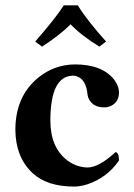

<svg xmlns="http://www.w3.org/2000/svg" viewBox="-20 -683 496 713"><path d="M421.9 -86.9Q377.9 -23.4 305.7 1Q278.8 9.8 254.9 9.8Q156.2 9.8 102.1 -39.1Q100.1 -41 99.1 -42Q37.6 -101.1 37.1 -201.2Q37.1 -324.2 121.1 -394Q181.6 -443.4 258.8 -443.8Q359.4 -443.8 404.3 -386.7Q421.9 -363.3 421.9 -339.8Q421.9 -303.2 390.6 -289.1Q378.9 -284.2 367.2 -284.2Q327.1 -284.2 310.5 -314Q306.2 -322.8 305.2 -331.1Q299.8 -389.6 263.2 -400.4Q256.8 -402.3 250 -401.9Q167.5 -399.9 167 -235.8Q167 -133.8 231.9 -85.9Q266.1 -61.5 306.2 -61Q348.1 -62 409.2 -118.2Q421.4 -116.7 421.9 -86.9ZM269 -663.1Q303.2 -607.4 374 -528.8L349.1 -509.8Q282.2 -550.8 242.2 -592.8Q203.6 -553.7 136.2 -509.8L110.8 -528.8Q188 -617.2 216.8 -663.1Z"/></svg>

Font: Linux Libertine O
Style: Bold
Weight: 700
Designer: Philipp H. Poll
Foundry: Philipp H. Poll
Version: Version 5.0.0